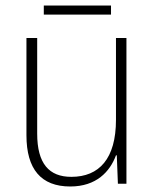

<svg xmlns="http://www.w3.org/2000/svg" viewBox="-20 -667 562 697"><path d="M383 -647H139V-614H383ZM439 -529H401V-232C401 -91 340 -25 239 -25C158 -25 115 -73 115 -182V-529H76V-176C76 -53 129 10 235 10C330 10 379 -44 401 -103H404L408 0H439Z"/></svg>

Font: Noto Sans SemiCondensed ExtraLight
Style: Regular
Weight: 200
Width: 4
Designer: Monotype Design Team
Foundry: Monotype Imaging Inc.
Version: Version 2.013